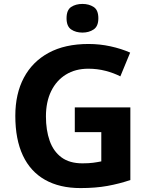

<svg xmlns="http://www.w3.org/2000/svg" viewBox="-20 -948 764 978"><path d="M361 -401H644V-31Q588 -12 527.5 -1Q467 10 390 10Q284 10 209.5 -32Q135 -74 96.5 -156Q58 -238 58 -358Q58 -470 101.5 -552Q145 -634 228 -679Q311 -724 431 -724Q488 -724 543 -712Q598 -700 643 -680L593 -559Q560 -576 518 -587Q476 -598 430 -598Q364 -598 315.5 -568Q267 -538 240.5 -483.5Q214 -429 214 -355Q214 -285 233 -231Q252 -177 293 -146.5Q334 -116 400 -116Q432 -116 454.5 -119Q477 -122 496 -126V-275H361ZM400 -928Q433 -928 457 -912.5Q481 -897 481 -855Q481 -814 457 -798Q433 -782 400 -782Q366 -782 342.5 -798Q319 -814 319 -855Q319 -897 342.5 -912.5Q366 -928 400 -928Z"/></svg>

Font: Noto Sans Sundanese
Style: Regular
Weight: 400
Designer: Monotype Design Team (Regular), Sérgio L. Martins (other weights)
Foundry: Monotype Imaging Inc.
Version: Version 2.003